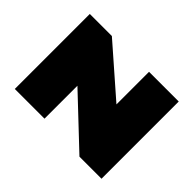

<svg xmlns="http://www.w3.org/2000/svg" viewBox="-134 -660 800 800"><g transform="rotate(-45 266.0 -260.0)"><path d="M38.5 0V-130L241.5 -345H47.5V-520H489.5V-390L301.5 -175H493.5V0Z"/></g></svg>

Font: Geologica Black
Style: Regular
Weight: 900
Designer: Sindre Bremnes, Frode Helland
Foundry: Monokrom Skriftforlag AS
Version: Version 1.010;gftools[0.9.28]